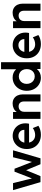

<svg xmlns="http://www.w3.org/2000/svg" viewBox="1411 -2203 800 3662"><g transform="rotate(-90 1811.0 -372.0)"><path d="M15.6 -523.4H149.4L212.9 -269.5L236.3 -167H239.3L269.5 -240.2L367.2 -495.1H423.8L550.8 -167H554.7L580.1 -269.5L642.6 -523.4H775.4L623 0H509.8L397.5 -270.5H393.6L331.1 -115.2L282.2 0H168Z M799.8 -260.7Q799.8 -340.8 833.7 -402.1Q867.7 -463.4 925.3 -496.8Q982.9 -530.3 1051.8 -530.3Q1116.7 -530.3 1171.1 -500Q1225.6 -469.7 1257.8 -414.3Q1290 -358.9 1290 -287.1Q1290 -270.5 1288.3 -255.1Q1286.6 -239.7 1282.2 -217.8H922.9Q934.6 -164.1 972.7 -132.8Q1010.7 -101.6 1067.4 -101.6Q1104.5 -101.6 1139.6 -114.3Q1174.8 -127 1199.2 -146.5L1243.2 -40Q1211.4 -18.1 1166.5 -5.1Q1121.6 7.8 1071.3 7.8Q989.7 7.8 928.2 -26.4Q866.7 -60.5 833.3 -121.6Q799.8 -182.6 799.8 -260.7ZM1166 -307.6Q1166 -340.8 1151.4 -366.5Q1136.7 -392.1 1110.8 -406.5Q1085 -420.9 1051.8 -420.9Q1001 -420.9 966.6 -390.4Q932.1 -359.9 921.9 -307.6Z M1375 -523.4H1505.9V-456.1H1508.8Q1533.7 -492.2 1575.7 -511.7Q1617.7 -531.2 1668 -531.2Q1722.7 -531.2 1762 -506.1Q1801.3 -481 1821.5 -437.7Q1841.8 -394.5 1841.8 -340.8V0H1707V-311.5Q1707 -362.8 1681.9 -389.9Q1656.7 -417 1612.3 -417Q1583 -417 1559.8 -404.5Q1536.6 -392.1 1523.2 -368.2Q1509.8 -344.2 1509.8 -310.5V0H1375Z M2326.2 0V-66.4H2323.7Q2293.9 -30.8 2252.4 -11.5Q2210.9 7.8 2160.2 7.8Q2090.3 7.8 2033 -27.1Q1975.6 -62 1942.9 -123.5Q1910.2 -185.1 1910.2 -261.7Q1910.2 -338.4 1943.6 -400.1Q1977.1 -461.9 2034.9 -496.6Q2092.8 -531.2 2163.1 -531.2Q2210.9 -531.2 2250.2 -514.6Q2289.6 -498 2318.4 -466.8H2321.3V-752H2456.1V0ZM2324.2 -260.7Q2324.2 -306.2 2306.4 -340.8Q2288.6 -375.5 2256.8 -394.3Q2225.1 -413.1 2184.6 -413.1Q2144 -413.1 2111.6 -394Q2079.1 -375 2060.5 -340.6Q2042 -306.2 2042 -262.7Q2042 -219.7 2060.3 -184.8Q2078.6 -149.9 2111.3 -129.6Q2144 -109.4 2185.5 -109.4Q2225.6 -109.4 2257.1 -128.4Q2288.6 -147.5 2306.4 -181.6Q2324.2 -215.8 2324.2 -260.7Z M2530.3 -260.7Q2530.3 -340.8 2564.2 -402.1Q2598.1 -463.4 2655.8 -496.8Q2713.4 -530.3 2782.2 -530.3Q2847.2 -530.3 2901.6 -500Q2956.1 -469.7 2988.3 -414.3Q3020.5 -358.9 3020.5 -287.1Q3020.5 -270.5 3018.8 -255.1Q3017.1 -239.7 3012.7 -217.8H2653.3Q2665 -164.1 2703.1 -132.8Q2741.2 -101.6 2797.9 -101.6Q2835 -101.6 2870.1 -114.3Q2905.3 -127 2929.7 -146.5L2973.6 -40Q2941.9 -18.1 2897 -5.1Q2852.1 7.8 2801.8 7.8Q2720.2 7.8 2658.7 -26.4Q2597.2 -60.5 2563.7 -121.6Q2530.3 -182.6 2530.3 -260.7ZM2896.5 -307.6Q2896.5 -340.8 2881.8 -366.5Q2867.2 -392.1 2841.3 -406.5Q2815.4 -420.9 2782.2 -420.9Q2731.4 -420.9 2697 -390.4Q2662.6 -359.9 2652.3 -307.6Z M3105.5 -523.4H3236.3V-456.1H3239.3Q3264.2 -492.2 3306.2 -511.7Q3348.1 -531.2 3398.4 -531.2Q3453.1 -531.2 3492.4 -506.1Q3531.7 -481 3552 -437.7Q3572.3 -394.5 3572.3 -340.8V0H3437.5V-311.5Q3437.5 -362.8 3412.4 -389.9Q3387.2 -417 3342.8 -417Q3313.5 -417 3290.3 -404.5Q3267.1 -392.1 3253.7 -368.2Q3240.2 -344.2 3240.2 -310.5V0H3105.5Z"/></g></svg>

Font: Reddit Sans Chocolate
Style: Bold
Weight: 700
Designer: Stephen Hutchings
Foundry: Reddit
Version: Version 1.011